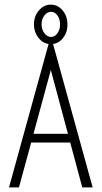

<svg xmlns="http://www.w3.org/2000/svg" viewBox="-20 -811 440 831"><path d="M336 0 284 -194H115L62 0H19L194 -634H206L381 0ZM200 -508 125 -232H274ZM200 -620Q169 -620 148 -645.5Q127 -671 127 -706Q127 -741 148.5 -766Q170 -791 200 -791Q230 -791 251 -766Q272 -741 272 -704Q272 -670 251.5 -645Q231 -620 200 -620ZM201 -651Q217 -651 228.5 -667Q240 -683 240 -705Q240 -729 228.5 -744.5Q217 -760 201 -760Q185 -760 172.5 -744.5Q160 -729 160 -705Q160 -683 172.5 -667Q185 -651 201 -651Z"/></svg>

Font: Inconsolata Condensed Light
Style: Regular
Weight: 300
Width: 3
Monospace: yes
Designer: Raph Levien, Cyreal, Brenton Simpson
Foundry: Raph Levien, Cyreal, Google
Version: Version 3.001; ttfautohint (v1.8.2.53-6de2)